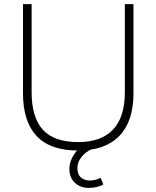

<svg xmlns="http://www.w3.org/2000/svg" viewBox="-20 -725 762 935"><path d="M361 8Q224 8 158 -63Q92 -134 92 -270V-705H134V-276Q134 -154 188.5 -93.5Q243 -33 361 -33Q472 -33 530 -93.5Q588 -154 588 -276V-705H630V-270Q630 -134 561 -63Q492 8 361 8ZM412 190Q371 190 344.5 165Q318 140 318 98Q318 60 341.5 25.5Q365 -9 408 -31L429 0Q414 6 397.5 19Q381 32 369 51Q357 70 357 94Q357 125 374.5 139.5Q392 154 417 154Q430 154 443 151Q456 148 470 141L483 173Q473 180 454 185Q435 190 412 190Z"/></svg>

Font: Mulish ExtraLight
Style: Regular
Weight: 200
Designer: Vernon Adams
Foundry: Vernon Adams
Version: Version 3.603